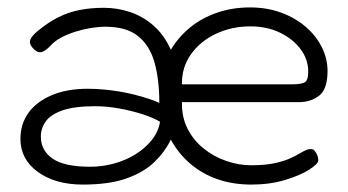

<svg xmlns="http://www.w3.org/2000/svg" viewBox="-20 -484 937 517"><path d="M260 -463Q296 -463 330.5 -451.5Q365 -440 393.5 -415Q422 -390 440 -350Q461 -385 492.5 -410.5Q524 -436 565 -450Q606 -464 653 -464Q699 -464 737 -450Q775 -436 803 -412Q831 -388 846.5 -357Q862 -326 862 -293Q862 -244 839.5 -226.5Q817 -209 785 -209H470Q469 -169 485 -137.5Q501 -106 528.5 -84Q556 -62 589.5 -50.5Q623 -39 656 -39Q692 -39 716.5 -44Q741 -49 757.5 -56Q774 -63 785.5 -70Q797 -77 807 -81Q812 -83 818.5 -82.5Q825 -82 828 -77Q833 -70 835 -64.5Q837 -59 837 -52Q837 -43 813 -27.5Q789 -12 748 0.5Q707 13 657 13Q607 13 565.5 -1.5Q524 -16 492 -43.5Q460 -71 440 -108Q424 -75 395.5 -47.5Q367 -20 320.5 -3.5Q274 13 203 13Q129 13 82 -21Q35 -55 35 -110Q35 -150 56.5 -180Q78 -210 119 -227.5Q160 -245 216 -245Q237 -245 259 -243Q281 -241 302 -237.5Q323 -234 342.5 -229Q362 -224 379 -218.5Q396 -213 409 -207Q409 -270 396 -316Q383 -362 351.5 -387Q320 -412 264 -412Q245 -412 224 -408.5Q203 -405 182.5 -398.5Q162 -392 145 -383Q128 -374 117 -362Q101 -345 90 -343.5Q79 -342 68 -355Q58 -366 61.5 -376.5Q65 -387 82 -401Q110 -424 137 -437.5Q164 -451 194 -457Q224 -463 260 -463ZM470 -257H768Q788 -257 799 -261.5Q810 -266 810 -291Q810 -324 789.5 -351.5Q769 -379 734 -396Q699 -413 654 -413Q604 -413 561.5 -393Q519 -373 494 -337.5Q469 -302 470 -257ZM223 -35Q255 -35 286.5 -43.5Q318 -52 344 -68Q370 -84 388 -106Q406 -128 411 -156Q393 -167 363.5 -176.5Q334 -186 300.5 -192Q267 -198 236 -198Q181 -198 149 -187Q117 -176 103.5 -157.5Q90 -139 90 -116Q90 -79 121.5 -57Q153 -35 223 -35Z"/></svg>

Font: Fredoka Light Light
Style: Regular
Weight: 300
Version: Version 2.001